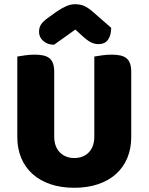

<svg xmlns="http://www.w3.org/2000/svg" viewBox="-20 -874 704 910"><path d="M602 -224Q602 -170 583.5 -125.5Q565 -81 530 -49.5Q495 -18 445 -1Q395 16 332 16Q269 16 219 -1Q169 -18 134 -49.5Q99 -81 80.5 -125.5Q62 -170 62 -224V-606Q73 -608 97 -611.5Q121 -615 143 -615Q166 -615 183.5 -611.5Q201 -608 213 -599Q225 -590 231 -574Q237 -558 237 -532V-227Q237 -179 263.5 -152Q290 -125 332 -125Q375 -125 401 -152Q427 -179 427 -227V-606Q438 -608 462 -611.5Q486 -615 508 -615Q531 -615 548.5 -611.5Q566 -608 578 -599Q590 -590 596 -574Q602 -558 602 -532ZM337 -734Q306 -711 282 -694.5Q258 -678 236 -662Q206 -662 185.5 -679.5Q165 -697 165 -723Q165 -743 174.5 -758Q184 -773 211 -792L247 -818Q272 -835 293.5 -844.5Q315 -854 335 -854Q362 -854 381 -845Q400 -836 426 -813L507 -742Q507 -708 492.5 -686.5Q478 -665 447 -665Q437 -665 428.5 -667Q420 -669 410 -674Q400 -679 388 -688.5Q376 -698 360 -713Z"/></svg>

Font: Baloo Tammudu
Style: Regular
Weight: 400
Designer: Omkar Shende and Ek Type
Foundry: Ek Type
Version: Version 1.443;PS 1.000;hotconv 16.6.51;makeotf.lib2.5.65220;